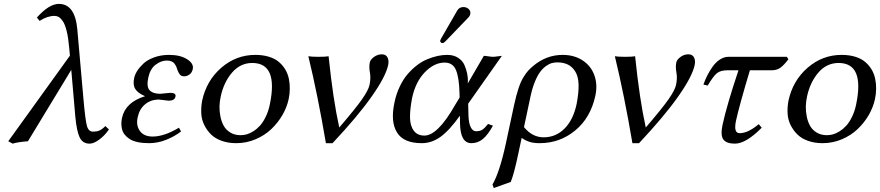

<svg xmlns="http://www.w3.org/2000/svg" viewBox="-20 -718 4474 976"><path d="M533.7 -60.1Q513.7 -30.3 485.4 -9Q457 12.2 435.5 12.2Q399.9 12.2 384.8 -19.8Q369.6 -51.8 362.8 -126L342.3 -362.8L122.1 0Q70.3 3.9 44.4 12.2L22 0L335.4 -435.1L331.5 -478Q327.1 -527.8 318.8 -560.5Q310.5 -593.8 299.8 -609.6Q289.1 -625.5 279.1 -631.3Q269 -637.2 257.3 -637.2Q220.7 -637.2 181.2 -611.8L167.5 -628.9Q229.5 -698.2 279.3 -698.2Q361.3 -698.2 373 -568.8L404.3 -213.9Q413.6 -108.9 421.6 -78.9Q429.7 -48.8 452.6 -48.8Q470.7 -48.8 484.1 -54Q497.6 -59.1 515.6 -77.1Z M679.7 -121.1Q670.9 -79.6 691.4 -51.8Q711.9 -23.9 755.9 -23.9Q814.5 -23.9 889.6 -68.8L900.4 -49.8Q867.7 -24.4 824.7 -7.3Q781.7 9.8 737.8 9.8Q704.6 9.8 679.2 4.2Q653.8 -1.5 638.4 -11.7Q623 -22 613.3 -34.4Q603.5 -46.9 600.1 -62Q596.7 -77.1 596.9 -90.6Q597.2 -104 600.1 -118.2Q617.2 -198.2 717.3 -229Q681.6 -244.1 668 -265.1Q654.3 -286.1 662.1 -321.8Q665.5 -338.4 677.2 -357.2Q689 -376 709.2 -395Q729.5 -414.1 763.9 -426.5Q798.3 -439 839.8 -439Q896 -439 930.9 -417Q965.8 -395 960 -367.2Q955.6 -347.7 942.6 -338.9Q929.7 -330.1 917 -330.1Q902.3 -330.1 895 -338.4Q887.7 -346.7 881.8 -362.8Q878.9 -373.5 876 -379.9Q873 -386.2 867.2 -394.3Q861.3 -402.3 851.3 -406.2Q841.3 -410.2 827.6 -410.2Q799.3 -410.2 771.5 -389.4Q743.7 -368.7 733.9 -324.2Q723.6 -276.9 740.7 -259Q757.8 -241.2 794.9 -241.2L819.8 -243.7Q844.7 -246.1 847.2 -246.1Q861.3 -246.1 867.7 -241.2Q874 -236.3 872.1 -227.1Q867.7 -206.1 837.4 -206.1Q833.5 -206.1 813 -209Q792.5 -211.9 788.1 -211.9Q746.1 -211.9 717.3 -187.5Q688.5 -163.6 679.7 -121.1Z M1007.3 -205.1Q1029.3 -308.1 1104.7 -373.5Q1180.2 -439 1277.8 -439Q1315.9 -439 1346.4 -429.7Q1377 -420.4 1396.7 -403.8Q1416.5 -387.2 1429.7 -365.5Q1442.9 -343.8 1448.2 -318.4Q1453.6 -293 1453.1 -266.6Q1453.1 -241.2 1447.3 -213.9Q1438.5 -172.9 1416 -133.8Q1393.1 -94.2 1359.4 -62Q1325.7 -29.8 1279.1 -10Q1232.4 9.8 1180.7 9.8Q1140.1 9.8 1107.2 -2Q1074.2 -13.7 1053.2 -34.2Q1032.2 -54.7 1018.6 -82Q1004.9 -109.4 1003.2 -140.6Q1001.5 -171.9 1007.3 -205.1ZM1262.2 -397.9Q1201.7 -397.9 1159.2 -348.6Q1117.7 -299.8 1102.1 -228Q1096.7 -203.1 1095.7 -177.7Q1095.2 -151.9 1100.6 -125.2Q1106 -98.6 1117.7 -77.9Q1129.4 -57.1 1151.4 -43.9Q1173.3 -30.8 1203.1 -30.8Q1217.8 -30.8 1233.4 -34.9Q1249 -39.1 1267.1 -50.3Q1285.2 -61.5 1300.8 -78.4Q1316.4 -95.2 1330.1 -123Q1344.2 -150.9 1351.6 -187Q1395.5 -397.9 1262.2 -397.9Z M1704.6 -69.8Q1787.1 -166 1819.8 -212.6Q1852.5 -259.3 1858.4 -286.1Q1865.7 -320.8 1860.4 -349.1Q1855 -377.4 1859.9 -400.9Q1862.8 -415 1881.1 -428.5Q1899.4 -441.9 1920.9 -441.9Q1941.9 -441.9 1950 -425.8Q1958 -409.7 1953.1 -387.2Q1940.9 -329.1 1870.1 -228.5Q1799.3 -127.4 1670.4 9.8H1636.7Q1594.7 -237.8 1547.4 -432.1Q1563 -429.2 1600.1 -429.2Q1636.7 -429.2 1650.4 -432.1Q1672.9 -212.4 1704.6 -69.8Z M2335.9 -682.1Q2351.6 -682.1 2362.5 -671.9Q2373.5 -661.6 2370.6 -647Q2368.7 -636.7 2360.8 -628.9L2243.2 -506.8Q2235.4 -499 2229.5 -499Q2223.6 -499 2220.2 -502.9Q2216.8 -506.8 2217.8 -512.2Q2217.8 -513.7 2222.2 -522L2304.7 -665Q2314.9 -682.1 2335.9 -682.1ZM2359.9 -190.9 2361.3 -132.8Q2362.3 -93.3 2372.6 -72Q2382.8 -50.8 2399.9 -50.8Q2418.9 -50.8 2431.2 -58.3Q2443.4 -65.9 2460.9 -87.9L2485.8 -79.1Q2459.5 -31.7 2434.1 -11Q2408.7 9.8 2376 9.8Q2320.3 9.8 2318.4 -90.8L2317.9 -129.9Q2264.6 -55.2 2219.7 -22.7Q2174.8 9.8 2124 9.8Q2031.2 9.8 1998 -44.9Q1964.4 -99.1 1984.9 -195.8Q1994.1 -240.7 2011.7 -277.3Q2029.3 -314.9 2051.8 -340.8Q2074.2 -366.7 2099.6 -386.2Q2125 -405.8 2152.3 -417Q2179.7 -428.2 2204.6 -433.6Q2229.5 -439 2253.4 -439Q2286.1 -439 2308.8 -424.1Q2331.5 -409.2 2340.8 -387.7Q2350.1 -366.2 2354.5 -345Q2358.9 -323.7 2358.4 -308.6L2357.9 -293.9L2439.5 -434.1Q2447.3 -434.1 2462.9 -431.6Q2478.5 -429.2 2486.3 -429.2Q2494.1 -429.2 2509.5 -431.6Q2524.9 -434.1 2531.2 -434.1ZM2316.4 -222.2 2315.9 -243.2Q2314 -322.8 2298.1 -361.3Q2282.2 -399.9 2240.2 -399.9Q2187.5 -399.9 2139.9 -351.1Q2092.3 -302.2 2074.7 -219.2Q2064 -164.1 2064.2 -121.8Q2064.5 -79.6 2083 -54.2Q2101.6 -28.8 2137.2 -28.8Q2204.6 -28.8 2291.5 -181.2Z M2576.2 207 2490.2 237.8 2483.4 220.2Q2520 157.2 2551.8 9.8L2593.3 -184.1Q2604.5 -235.8 2615.7 -268.6Q2627.4 -304.2 2641.1 -325.9Q2654.8 -347.7 2664.8 -358.6Q2674.8 -369.6 2690.4 -382.8Q2757.3 -439 2840.3 -439Q2898.9 -439 2941.7 -410.9Q2984.4 -382.8 3001.5 -335Q3018.6 -287.1 3006.3 -231Q2981.9 -118.7 2903.8 -54.7Q2825.7 9.8 2723.1 9.8Q2692.4 9.8 2671.9 3.2Q2651.4 -3.4 2631.8 -17.1L2615.2 61Q2592.8 167.5 2576.2 207ZM2911.1 -189Q2922.4 -248 2921.1 -288.6Q2919.9 -329.1 2904.5 -354Q2889.2 -378.9 2866.5 -389.9Q2843.8 -400.9 2812.5 -400.9Q2798.3 -400.9 2784.9 -397.2Q2771.5 -393.6 2755.4 -382.1Q2739.3 -370.6 2725.6 -352.3Q2711.9 -334 2698.7 -301.8Q2686 -270.5 2676.8 -228L2643.6 -71.8Q2686 -20 2743.2 -20Q2805.7 -20 2849.9 -64.5Q2894 -108.9 2911.1 -189Z M3262.7 -69.8Q3345.2 -166 3377.9 -212.6Q3410.6 -259.3 3416.5 -286.1Q3423.8 -320.8 3418.5 -349.1Q3413.1 -377.4 3418 -400.9Q3420.9 -415 3439.2 -428.5Q3457.5 -441.9 3479 -441.9Q3500 -441.9 3508.1 -425.8Q3516.1 -409.7 3511.2 -387.2Q3499 -329.1 3428.2 -228.5Q3357.4 -127.4 3228.5 9.8H3194.8Q3152.8 -237.8 3105.5 -432.1Q3121.1 -429.2 3158.2 -429.2Q3194.8 -429.2 3208.5 -432.1Q3231 -212.4 3262.7 -69.8Z M3682.6 -429.2H3979.5L3987.8 -417Q3966.3 -388.2 3948 -374.5Q3929.7 -360.8 3903.8 -360.8H3792Q3738.3 -181.6 3721.7 -106Q3707.5 -41 3739.7 -41Q3782.7 -41 3836.9 -86.9L3852.1 -68.8Q3772 12.2 3715.8 12.2Q3672.9 12.2 3657.2 -8.8Q3641.6 -29.8 3652.8 -83Q3674.8 -184.1 3733.9 -360.8H3678.2Q3642.6 -360.8 3624.3 -345.9Q3606 -331.1 3577.6 -283.2L3555.7 -288.1Q3563.5 -310.5 3574.7 -333Q3585.9 -355.5 3601.8 -378.2Q3617.7 -400.9 3638.9 -415Q3660.2 -429.2 3682.6 -429.2Z M3987.8 -205.1Q4009.8 -308.1 4085.2 -373.5Q4160.6 -439 4258.3 -439Q4296.4 -439 4326.9 -429.7Q4357.4 -420.4 4377.2 -403.8Q4397 -387.2 4410.2 -365.5Q4423.3 -343.8 4428.7 -318.4Q4434.1 -293 4433.6 -266.6Q4433.6 -241.2 4427.7 -213.9Q4418.9 -172.9 4396.5 -133.8Q4373.5 -94.2 4339.8 -62Q4306.2 -29.8 4259.5 -10Q4212.9 9.8 4161.1 9.8Q4120.6 9.8 4087.6 -2Q4054.7 -13.7 4033.7 -34.2Q4012.7 -54.7 3999 -82Q3985.4 -109.4 3983.6 -140.6Q3981.9 -171.9 3987.8 -205.1ZM4242.7 -397.9Q4182.1 -397.9 4139.6 -348.6Q4098.1 -299.8 4082.5 -228Q4077.1 -203.1 4076.2 -177.7Q4075.7 -151.9 4081.1 -125.2Q4086.4 -98.6 4098.1 -77.9Q4109.9 -57.1 4131.8 -43.9Q4153.8 -30.8 4183.6 -30.8Q4198.2 -30.8 4213.9 -34.9Q4229.5 -39.1 4247.6 -50.3Q4265.6 -61.5 4281.2 -78.4Q4296.9 -95.2 4310.5 -123Q4324.7 -150.9 4332 -187Q4376 -397.9 4242.7 -397.9Z"/></svg>

Font: Linux Biolinum G
Style: Italic
Weight: 400
Italic angle: -12°
Designer: Philipp H. Poll
Foundry: Philipp H. Poll
Version: Version 0.5.1